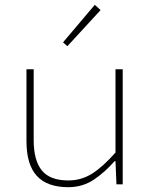

<svg xmlns="http://www.w3.org/2000/svg" viewBox="-20 -766 640 798"><path d="M264 12Q176 12 133 -35Q90 -82 90 -180V-478H120V-184Q120 -99 154 -57.5Q188 -16 264 -16Q318 -16 363 -44.5Q408 -73 460 -132V-478H490V0H464L460 -96H456Q416 -50 369.5 -19Q323 12 264 12ZM260 -574 242 -590 374 -746 398 -724Z"/></svg>

Font: Source Code Pro ExtraLight ExtraLight
Style: Regular
Weight: 250
Monospace: yes
Version: Version 1.018;hotconv 1.0.116;makeotfexe 2.5.65601